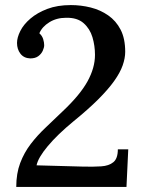

<svg xmlns="http://www.w3.org/2000/svg" viewBox="-20 -736 576 756"><path d="M44 0Q44 -53 59.5 -94Q75 -135 101 -169Q127 -203 160 -234Q193 -265 227 -298Q295 -362 324.5 -415.5Q354 -469 354 -520Q354 -556 344 -589.5Q334 -623 309 -645Q284 -667 240 -666Q203 -666 174.5 -648.5Q146 -631 135 -605Q146 -595 150 -582Q154 -569 154 -558Q154 -549 148.5 -536.5Q143 -524 131 -515Q119 -506 99 -506Q74 -507 60.5 -524.5Q47 -542 47 -567Q47 -588 60 -614Q73 -640 100 -663Q127 -686 166.5 -701Q206 -716 259 -716Q299 -716 337 -706.5Q375 -697 406 -675.5Q437 -654 455 -619Q473 -584 473 -532Q473 -507 463 -478.5Q453 -450 429.5 -417Q406 -384 367 -345Q328 -306 269 -258Q206 -206 168 -160.5Q130 -115 124 -85L307 -80Q348 -79 378.5 -81Q409 -83 426.5 -97.5Q444 -112 444 -148H485L478 0Z"/></svg>

Font: Lora Medium
Style: Regular
Weight: 500
Designer: Olga Karpushina, Alexei Vanyashin (Cyrillic)
Foundry: Cyreal
Version: Version 3.004